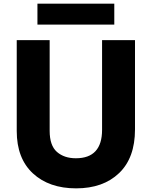

<svg xmlns="http://www.w3.org/2000/svg" viewBox="-20 -994 835 1059"><path d="M72.3 -271.5V-772.5H253.9V-272.5Q253.9 -191.4 293.9 -156.2Q334 -121.1 398.4 -121.1Q543 -121.1 543 -278.3V-772.5H724.6V-280.3Q724.6 -123 636.7 -39.1Q548.8 44.9 399.9 44.9Q251 44.9 161.6 -37.6Q72.3 -120.1 72.3 -271.5ZM186.5 -858.4V-973.6H610.4V-858.4Z"/></svg>

Font: GenEi M Gothic v2 Heavy
Style: Regular
Weight: 800
Version: Version 2.0